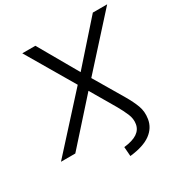

<svg xmlns="http://www.w3.org/2000/svg" viewBox="-234 -857 1140 1195"><g transform="rotate(-30 335.5 -260.0)"><path d="M358 185 353 118Q416 111 448.5 89Q481 67 487 30Q493 -6 477.5 -42.5Q462 -79 438 -121L335 -297L69 0H-34L296 -363L95 -705H189L351 -422L602 -705H705L390 -357L514 -147Q544 -96 560 -53Q576 -10 568 40Q559 99 508 136.5Q457 174 358 185Z"/></g></svg>

Font: Mulish
Style: Italic
Weight: 400
Italic angle: -9°
Designer: Vernon Adams
Foundry: Vernon Adams
Version: Version 3.603; ttfautohint (v1.8.3)